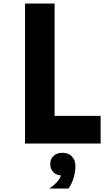

<svg xmlns="http://www.w3.org/2000/svg" viewBox="-20 -820 640 1097"><path d="M123 0V-800H292V-158H555V0ZM337 183Q305 183 286 165Q267 147 267 118Q267 89 286 71Q305 53 337 53Q369 53 388 71.5Q407 90 407 118Q407 147 388 165Q369 183 337 183ZM262 257Q293 236 311 213.5Q329 191 330 172L337 53Q371 53 391 74Q411 95 411 130Q411 161 401 195Q391 229 372 257Z"/></svg>

Font: Martian Mono Condensed
Style: Bold
Weight: 700
Width: 3
Designer: Roman Shamin
Foundry: Evil Martians
Version: Version 1.000